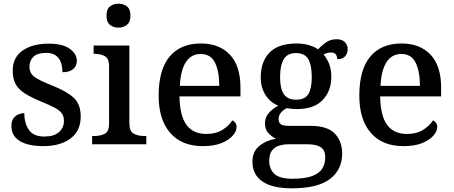

<svg xmlns="http://www.w3.org/2000/svg" viewBox="-20 -783 2462 1042"><path d="M215 10Q132 10 87 -18Q42 -46 42 -98Q42 -125 53 -140.5Q64 -156 80.5 -162.5Q97 -169 112 -169Q112 -114 137 -78Q162 -42 221 -42Q273 -42 300 -66Q327 -90 327 -127Q327 -151 316 -167Q305 -183 278.5 -197.5Q252 -212 205 -231Q152 -253 117 -274.5Q82 -296 65.5 -325.5Q49 -355 49 -400Q49 -471 102.5 -508.5Q156 -546 244 -546Q321 -546 359 -518Q397 -490 397 -453Q397 -425 377 -408Q357 -391 319 -391Q319 -441 297 -468.5Q275 -496 231 -496Q184 -496 162 -475.5Q140 -455 140 -421Q140 -385 168 -365Q196 -345 263 -319Q343 -287 380.5 -252Q418 -217 418 -151Q418 -73 363 -31.5Q308 10 215 10Z M623 -633Q596 -633 577 -648Q558 -663 558 -698Q558 -734 577 -748.5Q596 -763 623 -763Q649 -763 668.5 -748.5Q688 -734 688 -698Q688 -663 668.5 -648Q649 -633 623 -633ZM480 0V-45H493Q525 -45 548.5 -57Q572 -69 572 -113V-423Q572 -466 548.5 -478.5Q525 -491 493 -491H488V-536H682V-117Q682 -71 705 -58Q728 -45 761 -45H774V0Z M1080 10Q966 10 903.5 -62Q841 -134 841 -264Q841 -405 900.5 -476Q960 -547 1070 -547Q1170 -547 1227.5 -486.5Q1285 -426 1285 -307V-260H954Q956 -153 992.5 -104.5Q1029 -56 1100 -56Q1152 -56 1187.5 -78.5Q1223 -101 1241 -130Q1249 -127 1256.5 -117Q1264 -107 1264 -93Q1264 -72 1244 -48Q1224 -24 1183.5 -7Q1143 10 1080 10ZM1170 -317Q1170 -395 1147 -442.5Q1124 -490 1069 -490Q1017 -490 988.5 -445.5Q960 -401 956 -317Z M1565 239Q1457 239 1403.5 201.5Q1350 164 1350 95Q1350 39 1388 8.5Q1426 -22 1478 -30Q1456 -40 1437 -60Q1418 -80 1418 -113Q1418 -144 1436 -166.5Q1454 -189 1490 -210Q1446 -227 1420.5 -268Q1395 -309 1395 -362Q1395 -449 1443 -498Q1491 -547 1590 -547Q1627 -547 1658.5 -537.5Q1690 -528 1706 -515Q1722 -533 1747 -551.5Q1772 -570 1806 -570Q1837 -570 1852 -554Q1867 -538 1867 -516Q1867 -495 1854 -478.5Q1841 -462 1810 -462Q1810 -476 1803 -487Q1796 -498 1777 -498Q1764 -498 1754.5 -495Q1745 -492 1736 -487Q1754 -466 1766 -437Q1778 -408 1778 -365Q1778 -290 1731.5 -240.5Q1685 -191 1590 -191Q1578 -191 1562 -192.5Q1546 -194 1536 -196Q1518 -187 1505 -172Q1492 -157 1492 -136Q1492 -118 1503.5 -109Q1515 -100 1551 -100H1665Q1757 -100 1797 -58Q1837 -16 1837 50Q1837 138 1770.5 188.5Q1704 239 1565 239ZM1587 -242Q1635 -242 1653.5 -272.5Q1672 -303 1672 -365Q1672 -429 1653 -462Q1634 -495 1586 -495Q1539 -495 1519.5 -461Q1500 -427 1500 -364Q1500 -303 1520 -272.5Q1540 -242 1587 -242ZM1567 187Q1635 187 1674 172.5Q1713 158 1729 132Q1745 106 1745 72Q1745 31 1720.5 15.5Q1696 0 1649 0H1546Q1520 0 1496 7Q1472 14 1456.5 33.5Q1441 53 1441 91Q1441 133 1468.5 160Q1496 187 1567 187Z M2169 10Q2055 10 1992.5 -62Q1930 -134 1930 -264Q1930 -405 1989.5 -476Q2049 -547 2159 -547Q2259 -547 2316.5 -486.5Q2374 -426 2374 -307V-260H2043Q2045 -153 2081.5 -104.5Q2118 -56 2189 -56Q2241 -56 2276.5 -78.5Q2312 -101 2330 -130Q2338 -127 2345.5 -117Q2353 -107 2353 -93Q2353 -72 2333 -48Q2313 -24 2272.5 -7Q2232 10 2169 10ZM2259 -317Q2259 -395 2236 -442.5Q2213 -490 2158 -490Q2106 -490 2077.5 -445.5Q2049 -401 2045 -317Z"/></svg>

Font: Noto Serif Lao Medium
Style: Regular
Weight: 500
Designer: Monotype Design Team
Foundry: Monotype Imaging Inc.
Version: Version 2.003; ttfautohint (v1.8.4.7-5d5b)